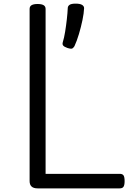

<svg xmlns="http://www.w3.org/2000/svg" viewBox="-20 -1037 734 1057"><path d="M187 0Q143 0 143 -40V-988Q143 -1002 154 -1008.5Q165 -1015 187 -1015Q209 -1015 220 -1008.5Q231 -1002 231 -988V-80H639Q654 -80 660 -71.5Q666 -63 666 -40Q666 -18 660 -9Q654 0 639 0ZM351 -773Q334 -779 328 -786Q322 -793 326 -806Q333 -828 338.5 -862Q344 -896 348 -931.5Q352 -967 353 -992Q353 -1003 362.5 -1010Q372 -1017 396 -1017Q421 -1017 432 -1010Q443 -1003 443 -992Q442 -965 434 -926.5Q426 -888 414.5 -849.5Q403 -811 390 -783Q386 -776 379.5 -771Q373 -766 351 -773Z"/></svg>

Font: Playwrite PE
Style: Regular
Weight: 400
Designer: Veronika Burian, José Scaglione
Foundry: TypeTogether
Version: Version 1.002